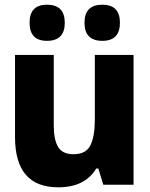

<svg xmlns="http://www.w3.org/2000/svg" viewBox="-20 -787 640 818"><path d="M491 -690Q491 -767 416 -767Q340 -767 340 -690Q340 -613 416 -613Q491 -613 491 -690ZM256 -690Q256 -767 180 -767Q106 -767 106 -690Q106 -613 180 -613Q256 -613 256 -690ZM390 -69H399L420 0H549V-553H384V-277Q384 -207 365.5 -168.5Q347 -130 293 -130Q246 -130 227.5 -161Q209 -192 209 -253V-553H44V-203Q44 11 228 11Q342 11 390 -69Z"/></svg>

Font: Noto Sans Mono UI ExtraBold
Style: Regular
Weight: 800
Designer: Monotype Design team
Foundry: Monotype Imaging Inc.
Version: 1.000